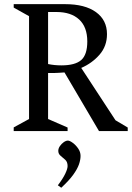

<svg xmlns="http://www.w3.org/2000/svg" viewBox="-20 -632 636 926"><path d="M46.1 0V-17.6L120.1 -58V-554L46.1 -595.4V-612H293.6Q389.6 -612 442.8 -573.6Q496 -535.2 496 -467.4Q496 -409.4 460 -368.2Q424 -327 371.8 -304.4L537 -52L596 -17V0H457.4L291 -282.7Q280.1 -282.1 264 -280.9Q247.8 -279.6 211.9 -279.8V-58L306 -17V0ZM211.9 -323.1Q242.4 -316.7 276 -316.7Q342.4 -316.7 371.7 -342.4Q401 -368.1 401 -432Q401 -501.5 361.9 -537.8Q322.8 -574.1 252.5 -574.1H211.9ZM275.4 273.5 259 261.7Q283.2 229.9 294.6 206Q306 182.2 306 169Q306 149.1 294.8 138.8Q283.6 128.6 272.3 119.4Q261.1 110.2 261.1 95.6Q261.1 84.2 268.7 72.9Q276.3 61.6 287.3 53.8Q298.3 46.1 307.4 46.1Q316.2 46.1 330.8 56.8Q345.5 67.5 357 84.2Q368.5 100.9 368.5 119.9Q368.5 138.4 360.9 160.6Q353.2 182.7 333.2 210.7Q313.2 238.6 275.4 273.5Z"/></svg>

Font: Ancizar Serif Light
Style: Regular
Weight: 300
Designer: Cesar Puertas, Viviana Monsalve, Julian Moncada, Julian Prieto, Jose Castro, Felipe Aragon, Mariel Hernandez, Sara Alarc
Version: Version 8.100